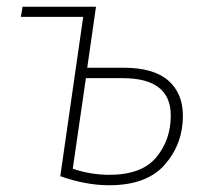

<svg xmlns="http://www.w3.org/2000/svg" viewBox="-20 -540 613 570"><path d="M346 -339Q436 -339 479.5 -301Q523 -263 523 -196Q523 -113 469.5 -51.5Q416 10 304 10Q235 10 159 -17L227 -490H42L47 -520H265L239 -339ZM304 -21Q401 -21 444 -73Q487 -125 487 -197Q487 -308 344 -308H235L196 -39Q250 -21 304 -21Z"/></svg>

Font: Fira Sans UltraLight
Style: Italic
Weight: 200
Italic angle: -8°
Designer: Carrois Corporate & Edenspiekermann AG
Foundry: Carrois Corporate GbR & Edenspiekermann AG
Version: Version 4.203;PS 004.203;hotconv 1.0.88;makeotf.lib2.5.64775